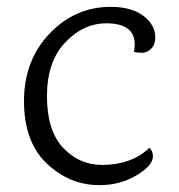

<svg xmlns="http://www.w3.org/2000/svg" viewBox="-20 -532 522 560"><path d="M433 -423Q433 -402 421 -390Q409 -378 394 -378Q379 -378 370 -381Q373 -388 373 -402Q373 -464 290 -464Q223 -464 170 -408Q117 -352 117 -251.5Q117 -151 164 -101Q211 -51 278 -51Q363 -51 416 -101Q426 -91 426 -76Q426 -49 378 -20.5Q330 8 270 8Q183 8 116.5 -55Q50 -118 50 -237Q50 -356 124.5 -434Q199 -512 303 -512Q364 -512 398.5 -485.5Q433 -459 433 -423Z"/></svg>

Font: Laila Light
Style: Regular
Weight: 300
Designer: Hitesh Malaviya
Foundry: Indian Type Foundry
Version: Version 1.302;PS 1.0;hotconv 1.0.78;makeotf.lib2.5.61930; tt